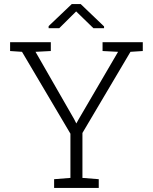

<svg xmlns="http://www.w3.org/2000/svg" viewBox="-20 -917 745 937"><path d="M244.1 0V-42.5L323.7 -48.8V-264.6L87.4 -664.1L29.3 -668V-710.9H228V-668L153.3 -664.1L341.3 -336.4L352.5 -314.5L353 -315.4L364.7 -336.4L556.2 -664.1L480.5 -668V-710.9H676.8V-668L616.7 -664.1L382.3 -268.1V-48.8L461.9 -42.5V0ZM217.3 -779.3V-789.6L330.1 -897H374L487.8 -788.1V-779.3H436L351.6 -861.3L269 -779.3Z"/></svg>

Font: Roboto Slab Light
Style: Regular
Weight: 300
Designer: Google
Version: Version 2.000; ttfautohint (v1.8.1.43-b0c9)